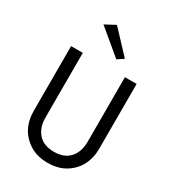

<svg xmlns="http://www.w3.org/2000/svg" viewBox="-228 -1079 1082 1208"><g transform="rotate(30 313.0 -475.0)"><path d="M75 -700H160V-230Q160 -158 199 -114Q238 -70 313 -70Q388 -70 427 -114Q466 -158 466 -230V-700H551V-230Q551 -161 522 -106Q493 -53 439 -21Q387 10 313 10Q240 10 188 -21Q134 -53 104 -106Q75 -161 75 -230ZM183 -920 258 -960 408 -800 363 -770Z"/></g></svg>

Font: jost-mod-400
Style: Regular
Weight: 400
Version: Version 3.200; ttfautohint (v0.97) -l 8 -r 50 -G 200 -x 14 -